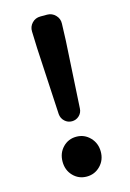

<svg xmlns="http://www.w3.org/2000/svg" viewBox="-118 -819 605 891"><g transform="rotate(-15 184.5 -373.5)"><path d="M133.8 -299.8 116.2 -621.1 113.3 -702.1Q112.3 -725.6 128.4 -742.7Q144.5 -759.8 168.9 -759.8H201.2Q224.6 -759.8 241.2 -742.7Q257.8 -725.6 256.8 -702.1L253.9 -621.1L235.4 -299.8Q234.4 -279.3 219.7 -265.6Q205.1 -252 185.1 -252Q165 -252 150.4 -265.6Q135.7 -279.3 133.8 -299.8ZM250.5 -13.7Q223.6 13.7 185.1 13.7Q146.5 13.7 120.1 -13.7Q93.8 -41 93.8 -82Q93.8 -123 120.1 -150.4Q146.5 -177.7 185.1 -177.7Q223.6 -177.7 250.5 -149.9Q277.3 -122.1 277.3 -81.5Q277.3 -41 250.5 -13.7Z"/></g></svg>

Font: Gen Jyuu Gothic P Bold
Style: Bold
Weight: 700
Designer: [Source Han Sans]
Ryoko NISHIZUKA  (kana & ideographs); Paul D. Hunt (Latin, Greek & Cyrillic); Wenlong ZHANG  (bopomofo
Version: Version 1.002.20150607